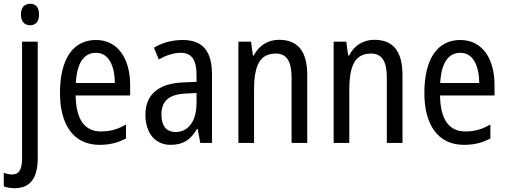

<svg xmlns="http://www.w3.org/2000/svg" viewBox="-46 -758 2685 1018"><path d="M65 -681C65 -644 84 -624 114 -624C143 -624 161 -644 161 -681C161 -719 144 -738 114 -738C84 -738 65 -719 65 -681ZM32 240C114 239 154 187 154 81V-537H71V83C71 143 53 167 19 167C3 167 -11 164 -26 158V230C-10 236 8 240 32 240Z M463 -546C341 -546 272 -445 272 -265C272 -102 340 10 482 10C536 10 579 -1 622 -24V-98C578 -72 537 -61 490 -61C402 -61 357 -125 355 -252H644V-308C644 -444 581 -546 463 -546ZM463 -478C532 -478 562 -407 563 -318H356C362 -425 399 -478 463 -478Z M923 -546C866 -546 813 -531 770 -505L796 -443C836 -465 874 -478 912 -478C969 -478 996 -443 996 -359V-324L926 -321C794 -316 725 -256 725 -150C725 -58 772 10 859 10C926 10 966 -18 999 -75H1002L1016 0H1078V-363C1078 -483 1032 -546 923 -546ZM939 -262 996 -265V-213C996 -113 951 -58 885 -58C839 -58 810 -87 810 -151C810 -220 847 -258 939 -262Z M1433 -547C1377 -547 1327 -518 1300 -464H1295L1285 -537H1218V0H1301V-279C1301 -413 1332 -474 1417 -474C1475 -474 1500 -431 1500 -347V0H1583V-360C1583 -488 1532 -547 1433 -547Z M1938 -547C1882 -547 1832 -518 1805 -464H1800L1790 -537H1723V0H1806V-279C1806 -413 1837 -474 1922 -474C1980 -474 2005 -431 2005 -347V0H2088V-360C2088 -488 2037 -547 1938 -547Z M2395 -546C2273 -546 2204 -445 2204 -265C2204 -102 2272 10 2414 10C2468 10 2511 -1 2554 -24V-98C2510 -72 2469 -61 2422 -61C2334 -61 2289 -125 2287 -252H2576V-308C2576 -444 2513 -546 2395 -546ZM2395 -478C2464 -478 2494 -407 2495 -318H2288C2294 -425 2331 -478 2395 -478Z"/></svg>

Font: Noto Sans Georgian Condensed
Style: Regular
Weight: 400
Width: 3
Designer: Monotype Design Team, Akaki Razmadze
Foundry: Google LLC
Version: Version 2.005